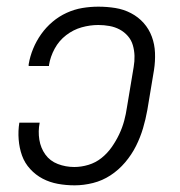

<svg xmlns="http://www.w3.org/2000/svg" viewBox="-20 -548 540 576"><path d="M204 8Q178 8 153.5 3.5Q129 -1 108 -12Q87 -23 70.5 -41Q54 -59 46 -81.5Q38 -104 36 -129.5Q34 -155 38 -180H99Q94 -154 98 -129Q102 -104 116 -84.5Q130 -65 153.5 -56Q177 -47 203 -47Q224 -47 245.5 -53.5Q267 -60 284.5 -74Q302 -88 315 -106.5Q328 -125 337.5 -145Q347 -165 352.5 -185.5Q358 -206 361 -227L381 -347Q384 -364 383.5 -380.5Q383 -397 378.5 -412.5Q374 -428 363.5 -440Q353 -452 339 -459.5Q325 -467 308.5 -470Q292 -473 275 -473Q250 -473 225 -466Q200 -459 178.5 -442.5Q157 -426 144 -402Q131 -378 127 -353V-350H66V-355Q70 -379 79.5 -402Q89 -425 103.5 -445.5Q118 -466 137.5 -482.5Q157 -499 180 -509.5Q203 -520 227 -524Q251 -528 275 -528Q301 -528 326 -524Q351 -520 373 -508.5Q395 -497 411 -479Q427 -461 435.5 -438Q444 -415 445 -389.5Q446 -364 442 -338L422 -218Q417 -190 409 -163Q401 -136 388 -110Q375 -84 355.5 -61Q336 -38 311.5 -22Q287 -6 259 1Q231 8 204 8Z"/></svg>

Font: Iosevka SS18 Light
Style: Italic
Weight: 300
Italic angle: -9°
Monospace: yes
Designer: Belleve Invis
Foundry: Belleve Invis
Version: Version 25.1.1; ttfautohint (v1.8.4)